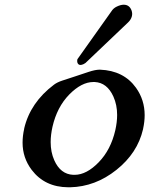

<svg xmlns="http://www.w3.org/2000/svg" viewBox="-20 -772 633 814"><path d="M342.3 -504.9Q338.4 -502 334 -500Q326.2 -496.6 321.3 -496.6Q311.5 -496.6 308.1 -506.8Q306.6 -512.2 307.6 -518.6L308.6 -521.5L451.7 -723.1Q460.4 -737.3 475.1 -744.1Q491.7 -752 504.4 -752Q529.3 -752 538.1 -726.6Q542 -714.4 539.1 -703.1Q535.6 -689 522.9 -676.8ZM376 -424.3Q325.7 -424.3 273.4 -371.1Q221.7 -317.9 202.6 -234.9Q194.8 -200.2 194.8 -169.4Q194.8 -127 210 -92.8Q236.3 -33.2 290.5 -30.8H296.9Q347.2 -31.2 398.4 -84Q449.7 -136.7 468.8 -219.7Q476.6 -254.4 476.6 -284.7Q476.6 -327.1 460.9 -362.3Q434.1 -421.9 381.3 -424.3ZM586.4 -224.1Q563 -123 473.6 -51.8Q384.3 19.5 277.3 22H269.5Q169.9 21.5 114.3 -51.8Q75.7 -103 75.7 -167Q75.7 -195.8 82.5 -225.6V-227.1Q108.4 -337.4 209 -413.1Q222.7 -423.3 243.7 -430.2Q264.6 -436.5 295.9 -447.3Q327.1 -458 356 -467.3Q384.3 -476.6 402.3 -476.6H404.3Q504.4 -472.7 556.6 -399.9Q593.3 -348.6 593.3 -283.7Q593.3 -256.8 586.9 -227.1Z"/></svg>

Font: Caudex
Style: Bold
Weight: 700
Italic angle: -13°
Version: Version 1.04